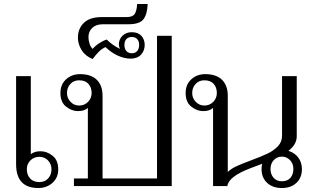

<svg xmlns="http://www.w3.org/2000/svg" viewBox="-20 -936 1576 966"><path d="M61 -110V-553H135V-160Q153 -175 184 -175Q216 -175 244.5 -152.5Q273 -130 273 -84Q273 -42 244 -16Q215 10 173 10Q61 10 61 -110ZM239 -84Q239 -111 221.5 -129Q204 -147 178 -147Q151 -147 133 -129Q115 -111 115 -84Q115 -56 131.5 -38Q148 -20 178 -20Q206 -20 222.5 -38.5Q239 -57 239 -84Z M383 -563Q438 -563 467 -534.5Q496 -506 496 -454V-38H770V-756H844V0H352V-38H422V-393Q405 -377 372 -377Q341 -377 312.5 -399.5Q284 -422 284 -468Q284 -511 312.5 -537Q341 -563 383 -563ZM378 -405Q405 -405 423 -423.5Q441 -442 441 -468Q441 -496 425 -514Q409 -532 378 -532Q351 -532 334 -513.5Q317 -495 317 -468Q317 -442 335 -423.5Q353 -405 378 -405Z M372 -747Q372 -792 402 -821Q432 -850 491 -850H616Q647 -850 657.5 -865.5Q668 -881 670 -916H723Q721 -865 702 -839.5Q683 -814 627 -814H498Q464 -814 444.5 -796Q425 -778 425 -749Q425 -735 430 -718Q435 -701 446 -690Q461 -707 480.5 -719.5Q500 -732 517 -737Q546 -708 584 -690Q578 -701 578 -712Q578 -738 596 -756Q614 -774 643 -774Q675 -774 691.5 -755.5Q708 -737 708 -710Q708 -681 689.5 -661Q671 -641 637 -641Q607 -641 574 -655.5Q541 -670 511 -699Q493 -691 478 -676.5Q463 -662 446 -639Q409 -654 390.5 -684Q372 -714 372 -747ZM680 -710Q680 -729 670 -739.5Q660 -750 643 -750Q626 -750 616 -739.5Q606 -729 606 -710Q606 -690 616 -679Q626 -668 643 -668Q660 -668 670 -679Q680 -690 680 -710Z M1499 -85Q1499 -42 1471.5 -16Q1444 10 1398 10Q1352 10 1324 -16Q1296 -42 1296 -85Q1296 -100 1299 -112Q1290 -109 1237 -88.5Q1184 -68 1155.5 -46Q1127 -24 1124 0H1052V-393Q1035 -377 1002 -377Q971 -377 942.5 -399.5Q914 -422 914 -468Q914 -511 942.5 -537Q971 -563 1013 -563Q1068 -563 1097 -534.5Q1126 -506 1126 -454V-71Q1144 -88 1171.5 -100.5Q1199 -113 1245 -130Q1296 -149 1326.5 -163.5Q1357 -178 1378 -200Q1399 -222 1399 -253V-553H1473V-250Q1473 -209 1431 -177Q1462 -168 1480.5 -143.5Q1499 -119 1499 -85ZM1071 -468Q1071 -496 1055 -514Q1039 -532 1008 -532Q981 -532 964 -513.5Q947 -495 947 -468Q947 -442 965 -423.5Q983 -405 1008 -405Q1035 -405 1053 -423.5Q1071 -442 1071 -468ZM1456 -86Q1456 -113 1439 -130.5Q1422 -148 1398 -148Q1374 -148 1357.5 -130.5Q1341 -113 1341 -86Q1341 -59 1356.5 -41.5Q1372 -24 1398 -24Q1426 -24 1441 -41Q1456 -58 1456 -86Z"/></svg>

Font: Taviraj Light
Style: Regular
Weight: 300
Designer: Katatrad Team
Foundry: CadsonDemak
Version: Version 1.001